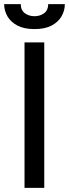

<svg xmlns="http://www.w3.org/2000/svg" viewBox="-38 -904 332 924"><path d="M80 0V-700H175V0ZM128 -764Q78 -764 45.8 -781Q13.5 -798 -2.2 -825.5Q-18 -853 -18 -884H62Q62 -855 81.5 -840.5Q101 -826 128 -826Q155 -826 174.5 -840.5Q194 -855 194 -884H274Q274 -853 258.2 -825.5Q242.5 -798 210.2 -781Q178 -764 128 -764Z"/></svg>

Font: Cabin Resolve
Style: Regular-Resolve
Weight: 400
Designer: Pablo Impallari
Foundry: Pablo Impallari. http://www.impallari.com Igino Marini. http://www.ikern.com
Version: Version 3.001